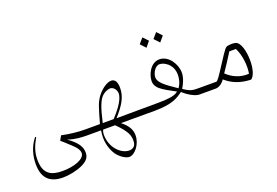

<svg xmlns="http://www.w3.org/2000/svg" viewBox="-148 -1289 3096 2144"><g transform="rotate(-20 1400.0 -217.0)"><path d="M300 350C370 350 464 331 531 300C610 263 629 222 629 173C629 110 597 47 482 -33C560 -5 646 0 701 0V-70C632 -70 518 -82 436 -101L406 -47C442 -17 466 7 488 27C516 53 585 108 585 162C585 235 455 280 317 280C183 280 94 237 94 67C94 -20 117 -87 168 -177L157 -182C87 -96 60 10 60 106C60 286 155 350 300 350Z M1400 -70 1083 -68C1182 -179 1237 -264 1237 -373C1237 -437 1218 -483 1169 -483C1120 -483 1056 -437 1011 -383C952 -312 937 -247 887 -70H700V0H875C870 28 867 54 867 82C867 202 920 280 930 294C966 344 1029 387 1072 387C1136 387 1218 290 1218 182C1218 119 1190 62 1111 0H1400ZM1024 -353C1060 -393 1110 -406 1130 -406C1163 -406 1201 -369 1201 -320C1201 -238 1096 -119 1050 -70H920C958 -239 988 -313 1024 -353ZM1175 232C1175 249 1174 319 1095 319C998 319 887 211 887 58C887 43 888 26 899 0H1041C1164 120 1175 174 1175 232Z M1885 -760 1828 -821 1773 -758 1831 -696ZM1720 -758 1663 -818 1609 -755 1667 -693ZM2066 -70C2031 -70 2000 -70 1973 -78C1930 -91 1901 -116 1884 -125C1920 -184 1943 -246 1943 -299C1943 -396 1867 -523 1757 -523C1646 -523 1593 -392 1593 -323C1593 -278 1615 -248 1640 -226C1679 -192 1756 -151 1820 -117C1768 -74 1686 -70 1472 -70H1400V0H1510C1730 0 1798 -54 1859 -98C1926 -36 2002 0 2045 0H2100V-70ZM1848 -146C1718 -234 1646 -285 1646 -349C1646 -395 1684 -471 1741 -471C1789 -471 1893 -419 1893 -291C1893 -258 1886 -197 1848 -146Z M2643 41C2679 16 2702 -49 2706 -138C2710 -226 2693 -356 2637 -396C2609 -415 2524 -410 2507 -396C2459 -358 2300 -70 2271 -70H2100V0H2237C2271 0 2314 -22 2346 -70C2418 -6 2511 37 2643 41ZM2643 -29C2536 -22 2450 -65 2384 -127C2438 -208 2474 -260 2522 -339H2600C2646 -252 2660 -119 2643 -29Z"/></g></svg>

Font: Kawkab Mono Light
Style: Regular
Weight: 300
Monospace: yes
Designer: Abdullah Arif
Foundry: Abdullah Arif
Version: Version 1.000;PS 000.500;hotconv 1.0.88;makeotf.lib2.5.64775